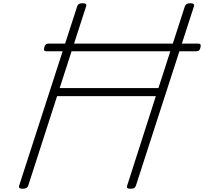

<svg xmlns="http://www.w3.org/2000/svg" viewBox="-20 -1150 1258 1184"><path d="M120 14Q92 14 98 -5L456 -1111Q459 -1121 467 -1125.5Q475 -1130 489 -1130Q518 -1130 511 -1111L348 -607H957L1120 -1111Q1124 -1121 1131.5 -1125.5Q1139 -1130 1154 -1130Q1182 -1130 1176 -1111L818 -5Q815 4 808 9Q801 14 785 14Q757 14 764 -5L941 -557H332L154 -5Q151 4 143 9Q135 14 120 14ZM267 -834Q254 -834 252 -840.5Q250 -847 253 -858Q256 -869 261.5 -875Q267 -881 279 -881H1202Q1215 -881 1217 -874Q1219 -867 1216 -857Q1214 -846 1208.5 -840Q1203 -834 1190 -834Z"/></svg>

Font: Playwrite CU ExtraLight
Style: Regular
Weight: 250
Designer: Veronika Burian, José Scaglione
Foundry: TypeTogether
Version: Version 1.002